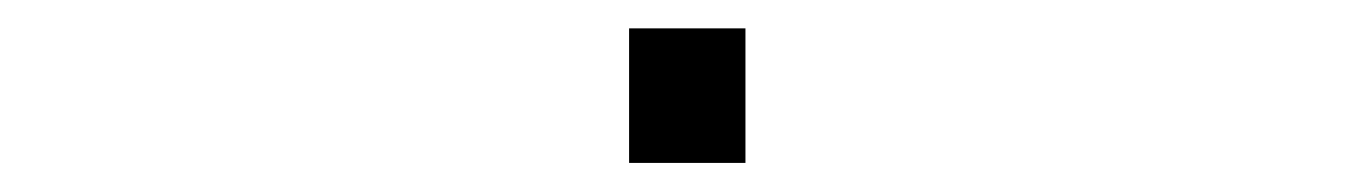

<svg xmlns="http://www.w3.org/2000/svg" viewBox="-20 -112 940 132"><path d="M412.5 -92.5H492.5V0H412.5Z"/></svg>

Font: Trispace Expanded ExtraLight
Style: Regular
Weight: 200
Width: 7
Designer: Tyler Finck
Foundry: Etcetera Type Company
Version: Version 1.210; ttfautohint (v1.8.3)